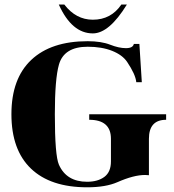

<svg xmlns="http://www.w3.org/2000/svg" viewBox="-20 -798 752 829"><path d="M356.2 10.7Q198 10.7 113.6 -70.1Q29.3 -150.9 29.3 -304.7Q29.3 -458.5 114.9 -539.3Q200.4 -620.1 358.6 -620.1Q417 -620.1 455.6 -605Q493.4 -590.1 523.7 -590.1Q554.2 -590.1 557.9 -608.4H581.8L592.3 -443.1H568.4Q565.4 -476.3 528.8 -530.8Q508.5 -560.8 464 -578.5Q419.4 -596.2 358.6 -596.2Q256.3 -596.2 234.4 -518.8Q216.8 -456.8 216.8 -304.7Q216.8 -126.5 234.4 -86.9Q267.1 -13.2 356.2 -13.2Q402.3 -13.2 430.7 -34.3Q459 -55.4 459 -101.1V-198.7Q459 -280.8 365.2 -280.8V-304.7H697.3V-280.8Q623 -280.8 623 -198.7V-41.5Q615 -42.5 606 -42.5Q557.6 -42.5 487.1 -11.5Q436.5 10.7 356.2 10.7ZM233.9 -778.3Q233.9 -778.3 257.8 -778.3Q307.9 -712.9 380.9 -712.9Q459.5 -712.9 503.9 -778.3H527.8Q451.2 -653.8 380.9 -653.8Q290 -653.8 233.9 -778.3Z"/></svg>

Font: itsadzoke
Style: Regular
Weight: 700
Width: 7
Version: Version 0.45